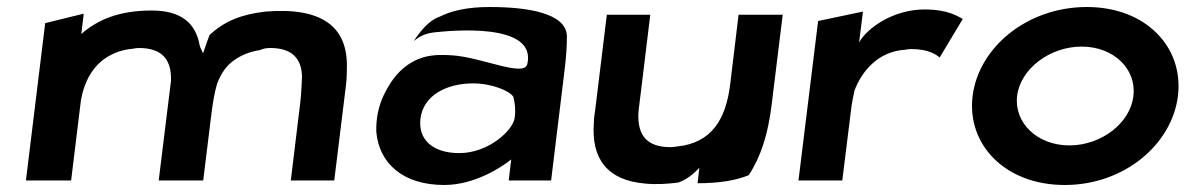

<svg xmlns="http://www.w3.org/2000/svg" viewBox="-20 -515 3394 548"><path d="M212 -418 219 -476 109 -449 54 0H183L211 -229C220 -280 241 -316 269 -340C292 -359 322 -373 360 -376C365 -377 370 -378 376 -378C443 -378 470 -345 468 -284L433 0H560L584 -195C588 -224 592 -251 600 -277C612 -308 628 -330 651 -345C670 -358 694 -368 722 -372C730 -376 740 -378 752 -378C813 -378 841 -348 842 -296C841 -274 840 -249 837 -222L810 0H934L966 -260C969 -281 970 -300 970 -319C974 -439 899 -495 738 -482C669 -474 621 -455 578 -415C572 -399 566 -382 560 -364H559C556 -371 552 -378 550 -385C539 -449 497 -485 413 -485C320 -485 259 -459 212 -418Z M1234 -467C1204 -457 1179 -425 1161 -398C1179 -412 1194 -420 1223 -423C1263 -427 1513 -453 1485 -332C1476 -294 1356 -351 1272 -357C1242 -359 1220 -359 1194 -353C1134 -337 1099 -293 1075 -243C1060 -211 1053 -176 1054 -139C1062 -48 1131 13 1248 13C1335 13 1414 -39 1439 -60L1432 0H1553L1592 -320C1596 -353 1598 -383 1598 -413C1595 -477 1488 -495 1378 -495C1312 -495 1268 -484 1234 -467ZM1291 -78C1217 -78 1173 -115 1180 -176C1188 -243 1255 -277 1330 -277C1385 -277 1435 -255 1445 -239C1450 -221 1452 -200 1449 -179C1445 -144 1375 -78 1291 -78Z M1712 -473 1679 -203C1677 -190 1675 -177 1675 -165C1667 -61 1714 0 1822 9C1853 12 1885 10 1916 6C1941 -3 1960 -19 1976 -36L1971 8C2033 8 2080 0 2117 -15C2152 -68 2172 -133 2182 -213L2214 -473H2088L2064 -274C2052 -176 2012 -107 1913 -97C1907 -96 1901 -95 1894 -95C1826 -95 1800 -129 1802 -190C1803 -207 1806 -225 1808 -243L1836 -473Z M2728 -461C2715 -467 2689 -488 2618 -488C2533 -488 2457 -438 2432 -394L2443 -482L2315 -455L2259 0H2384L2409 -201C2411 -220 2415 -239 2419 -257C2439 -310 2485 -368 2563 -373C2568 -374 2574 -375 2580 -375C2634 -375 2654 -357 2662 -351Z M2883 -241C2892 -318 2976 -382 3067 -382C3159 -382 3224 -318 3215 -241C3206 -164 3124 -100 3032 -100C2941 -100 2874 -164 2883 -241ZM2756 -241C2739 -103 2848 13 3019 13C3189 13 3325 -103 3342 -241C3359 -379 3252 -495 3082 -495C2911 -495 2773 -379 2756 -241Z"/></svg>

Font: Bluebird
Style: ExtObl
Weight: 400
Designer: Jasper
Foundry: Cannot Into Space Fonts
Version: Version 0.98